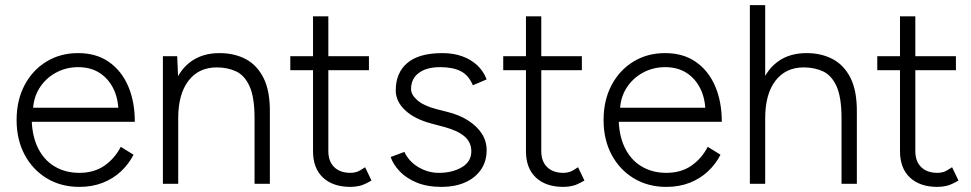

<svg xmlns="http://www.w3.org/2000/svg" viewBox="-20 -720 3804 752"><path d="M291 12Q219 12 163.5 -21.5Q108 -55 76.5 -114Q45 -173 45 -250Q45 -327 76 -386Q107 -445 161.5 -478.5Q216 -512 286 -512Q357 -512 406.5 -477.5Q456 -443 482 -382.5Q508 -322 508 -243H81L104 -262Q104 -193 127 -144Q150 -95 192.5 -69Q235 -43 291 -43Q349 -43 389.5 -71.5Q430 -100 453 -145L503 -114Q484 -77 453.5 -48.5Q423 -20 382 -4Q341 12 291 12ZM109 -280 84 -298H469L444 -279Q444 -332 424.5 -372Q405 -412 370 -434.5Q335 -457 286 -457Q238 -457 197.5 -434.5Q157 -412 133 -372.5Q109 -333 109 -280Z M618 0V-500H674L678 -408V0ZM977 0V-256H1037V0ZM977 -256Q977 -339 957.5 -382Q938 -425 904.5 -440.5Q871 -456 829 -456Q758 -456 718 -403.5Q678 -351 678 -257H641Q641 -337 664 -394Q687 -451 731.5 -481.5Q776 -512 840 -512Q898 -512 942.5 -488.5Q987 -465 1012.5 -414Q1038 -363 1037 -279V-256Z M1353 12Q1284 12 1245 -24.5Q1206 -61 1206 -128V-656H1266V-128Q1266 -88 1289 -65.5Q1312 -43 1353 -43Q1365 -43 1376.5 -46.5Q1388 -50 1410 -65L1435 -13Q1408 3 1390 7.5Q1372 12 1353 12ZM1117 -445V-500H1425V-445Z M1710 12Q1653 12 1612 -5Q1571 -22 1545.5 -49Q1520 -76 1510 -105L1564 -125Q1581 -88 1618.5 -65.5Q1656 -43 1699 -43Q1752 -43 1789 -65Q1826 -87 1826 -127Q1826 -163 1799 -186Q1772 -209 1719 -223L1670 -236Q1603 -254 1566.5 -288.5Q1530 -323 1530 -366Q1530 -435 1575.5 -473.5Q1621 -512 1713 -512Q1756 -512 1790.5 -499.5Q1825 -487 1849.5 -464Q1874 -441 1886 -409L1832 -386Q1816 -425 1785 -441Q1754 -457 1704 -457Q1651 -457 1620.5 -434.5Q1590 -412 1590 -371Q1590 -349 1614.5 -327.5Q1639 -306 1688 -293L1731 -282Q1780 -270 1814.5 -247.5Q1849 -225 1867.5 -196Q1886 -167 1886 -132Q1886 -87 1863 -54.5Q1840 -22 1800.5 -5Q1761 12 1710 12Z M2187 12Q2118 12 2079 -24.5Q2040 -61 2040 -128V-656H2100V-128Q2100 -88 2123 -65.5Q2146 -43 2187 -43Q2199 -43 2210.5 -46.5Q2222 -50 2244 -65L2269 -13Q2242 3 2224 7.5Q2206 12 2187 12ZM1951 -445V-500H2259V-445Z M2590 12Q2518 12 2462.5 -21.5Q2407 -55 2375.5 -114Q2344 -173 2344 -250Q2344 -327 2375 -386Q2406 -445 2460.5 -478.5Q2515 -512 2585 -512Q2656 -512 2705.5 -477.5Q2755 -443 2781 -382.5Q2807 -322 2807 -243H2380L2403 -262Q2403 -193 2426 -144Q2449 -95 2491.5 -69Q2534 -43 2590 -43Q2648 -43 2688.5 -71.5Q2729 -100 2752 -145L2802 -114Q2783 -77 2752.5 -48.5Q2722 -20 2681 -4Q2640 12 2590 12ZM2408 -280 2383 -298H2768L2743 -279Q2743 -332 2723.5 -372Q2704 -412 2669 -434.5Q2634 -457 2585 -457Q2537 -457 2496.5 -434.5Q2456 -412 2432 -372.5Q2408 -333 2408 -280Z M2917 0V-700H2977V0ZM3276 0V-256H3336V0ZM3276 -256Q3276 -339 3256.5 -382Q3237 -425 3203.5 -440.5Q3170 -456 3128 -456Q3057 -456 3017 -403.5Q2977 -351 2977 -257H2940Q2940 -337 2963 -394Q2986 -451 3030.5 -481.5Q3075 -512 3139 -512Q3197 -512 3241.5 -488.5Q3286 -465 3311.5 -414Q3337 -363 3336 -279V-256Z M3652 12Q3583 12 3544 -24.5Q3505 -61 3505 -128V-656H3565V-128Q3565 -88 3588 -65.5Q3611 -43 3652 -43Q3664 -43 3675.5 -46.5Q3687 -50 3709 -65L3734 -13Q3707 3 3689 7.5Q3671 12 3652 12ZM3416 -445V-500H3724V-445Z"/></svg>

Font: Figtree Light
Style: Regular
Weight: 300
Designer: Erik Kennedy
Foundry: Erik Kennedy
Version: Version 2.001;gftools[0.9.30]